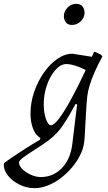

<svg xmlns="http://www.w3.org/2000/svg" viewBox="-100 -740 564 1001"><path d="M80 241Q39 241 1.5 222.5Q-36 204 -59 175Q-82 146 -80 115L-78 110Q-60 96 -32 77Q-4 58 32 35Q68 12 109 -12L110 -21Q86 -35 72.5 -69Q59 -103 59 -149Q59 -205 78 -260.5Q97 -316 128.5 -361Q160 -406 199 -433Q238 -460 277 -460L379 -444L390 -469L395 -470L426 -455L434 -446Q410 -402 393.5 -364.5Q377 -327 367.5 -296Q358 -265 355 -238Q352 -213 350 -179Q348 -145 346 -109.5Q344 -74 342.5 -44.5Q341 -15 339 0Q335 35 317.5 69.5Q300 104 273.5 135Q247 166 215 190Q183 214 148 227.5Q113 241 80 241ZM113 183Q177 183 222 137Q267 91 277 11L302 -196L294 -198Q263 -141 240.5 -105.5Q218 -70 197.5 -48Q177 -26 153 -8Q122 15 86 37.5Q50 60 24.5 78.5Q-1 97 -1 107Q-1 124 16.5 141.5Q34 159 60.5 171Q87 183 113 183ZM166 -87Q181 -87 207.5 -121.5Q234 -156 269.5 -220.5Q305 -285 347 -375Q327 -385 308.5 -392Q290 -399 274.5 -402.5Q259 -406 246 -406Q216 -406 189 -375.5Q162 -345 145 -297Q128 -249 128 -196Q128 -153 139.5 -120Q151 -87 166 -87ZM275 -610Q253 -610 243 -624Q233 -638 233 -655Q233 -681 252 -700.5Q271 -720 298 -720Q320 -720 330.5 -706Q341 -692 341 -675Q341 -649 321.5 -629.5Q302 -610 275 -610Z"/></svg>

Font: Alegreya
Style: Italic
Weight: 400
Italic angle: -7°
Designer: Juan Pablo del Peral
Foundry: Huerta Tipografica
Version: Version 2.009